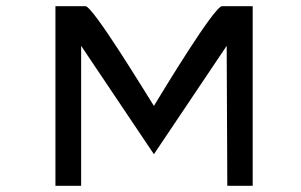

<svg xmlns="http://www.w3.org/2000/svg" viewBox="-20 -600 973 620"><path d="M712 -452 714 0H796V-580H697C672 -580 508 -309 477 -258C446 -307 280 -580 256 -580H159V0H242V-452L477 -102Z"/></svg>

Font: Charger Monospace
Style: Regular
Weight: 400
Designer: Jasper
Foundry: Cannot Into Space Fonts
Version: Version 0.980